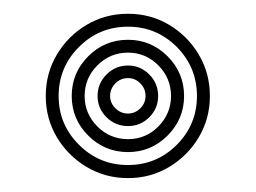

<svg xmlns="http://www.w3.org/2000/svg" viewBox="-20 -830 372 279"><path d="M166 -571.2Q133 -571.2 105.9 -587.4Q78.8 -603.5 62.6 -630.6Q46.5 -657.8 46.5 -690.5Q46.5 -723.5 62.6 -750.6Q78.8 -777.8 105.9 -793.9Q133 -810 166 -810Q198.8 -810 225.8 -793.9Q252.8 -777.8 268.9 -750.6Q285 -723.5 285 -690.5Q285 -657.8 268.9 -630.6Q252.8 -603.5 225.8 -587.4Q198.8 -571.2 166 -571.2ZM166 -590.2Q207.5 -590.2 236.9 -619.6Q266.2 -649 266.2 -690.5Q266.2 -732.2 236.9 -761.8Q207.5 -791.2 166 -791.2Q124.2 -791.2 94.8 -761.8Q65.2 -732.2 65.2 -690.5Q65.2 -649 94.8 -619.6Q124.2 -590.2 166 -590.2ZM166 -609Q132.2 -609 108.2 -633Q84.2 -657 84.2 -690.5Q84.2 -724.2 108.2 -748.2Q132.2 -772.2 166 -772.2Q199.5 -772.2 223.5 -748.2Q247.5 -724.2 247.5 -690.5Q247.5 -657 223.5 -633Q199.5 -609 166 -609ZM166 -627.8Q191.8 -627.8 210.1 -646.2Q228.5 -664.8 228.5 -690.5Q228.5 -716.5 210.1 -735Q191.8 -753.5 166 -753.5Q140 -753.5 121.5 -735Q103 -716.5 103 -690.5Q103 -664.8 121.5 -646.2Q140 -627.8 166 -627.8ZM166 -646.8Q147.8 -646.8 134.8 -659.6Q121.8 -672.5 121.8 -690.5Q121.8 -708.8 134.8 -721.8Q147.8 -734.8 166 -734.8Q184 -734.8 196.9 -721.8Q209.8 -708.8 209.8 -690.5Q209.8 -672.5 196.9 -659.6Q184 -646.8 166 -646.8ZM166 -665Q176.2 -665 183.9 -672.6Q191.5 -680.2 191.5 -690.5Q191.5 -701 184 -708.8Q176.5 -716.5 166 -716.5Q155.2 -716.5 147.6 -708.8Q140 -701 140 -690.5Q140 -680.2 147.8 -672.6Q155.5 -665 166 -665Z"/></svg>

Font: Big Shoulders Inline Text
Style: Bold
Weight: 700
Designer: Patric King
Foundry: XO Type Co
Version: Version 1.000